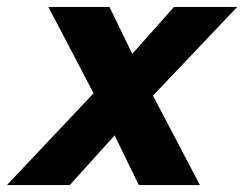

<svg xmlns="http://www.w3.org/2000/svg" viewBox="-66 -536 707 556"><path d="M-46 0 205 -266 74 -516H251L317 -380L438 -516H621L377 -259L513 0H336L266 -144L136 0Z"/></svg>

Font: Red Hat Text
Style: Bold Italic
Weight: 700
Italic angle: -12°
Designer: Pentagram / MCKL
Foundry: Pentagram / MCKL
Version: Version 1.003; Red Hat Text Bold Italic